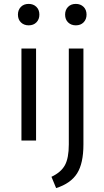

<svg xmlns="http://www.w3.org/2000/svg" viewBox="-20 -721 536 985"><path d="M127 -701Q102 -701 87 -685.5Q72 -670 72 -646Q72 -621 87.5 -606Q103 -591 127 -591Q152 -591 167 -606.5Q182 -622 182 -646Q182 -671 166.5 -686Q151 -701 127 -701ZM165 0H90V-472H165ZM408 -472V20Q408 117 375.5 168.5Q343 220 268 244L244 186Q293 163 313 126.5Q333 90 333 20V-472ZM369 -701Q344 -701 329 -685.5Q314 -670 314 -646Q314 -621 329.5 -606Q345 -591 369 -591Q394 -591 409 -606.5Q424 -622 424 -646Q424 -671 408.5 -686Q393 -701 369 -701Z"/></svg>

Font: Madhuban Light
Style: Regular
Weight: 300
Designer: jaikishan Patel
Foundry: MagicType
Version: Version 1.000